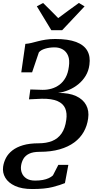

<svg xmlns="http://www.w3.org/2000/svg" viewBox="-53 -1014 651 1295"><path d="M164.5 261Q94 261 48.5 240Q3 219 -17.2 184.8Q-37.5 150.5 -32 110.5Q-27.5 79.5 -12.8 51.2Q2 23 30.2 0.8Q58.5 -21.5 102.2 -34.5Q146 -47.5 207.5 -47.5Q259.5 -47.5 298.5 -63Q337.5 -78.5 362 -113.5Q386.5 -148.5 394 -205.5Q400.5 -250.5 387 -282.8Q373.5 -315 335.2 -332Q297 -349 229 -348L142.5 -344L151.5 -410.5L233.5 -408Q264.5 -407.5 293.8 -415.8Q323 -424 347.8 -442.2Q372.5 -460.5 389.2 -490.5Q406 -520.5 411.5 -564.5Q418 -609 406.5 -637.5Q395 -666 371 -680.2Q347 -694.5 315 -694.5Q280 -694.5 250.8 -685.5Q221.5 -676.5 209 -660.5L163.5 -526H90.5L118 -718Q138.5 -719.5 159 -724.5Q179.5 -729.5 203 -735.8Q226.5 -742 255 -746.5Q283.5 -751 320 -751Q407 -751 460.5 -730.8Q514 -710.5 536 -671.5Q558 -632.5 550 -576.5Q544.5 -535 524.5 -502.2Q504.5 -469.5 475.2 -445.8Q446 -422 410.8 -407.2Q375.5 -392.5 339 -387Q412.5 -388 459.8 -366.2Q507 -344.5 528 -305.5Q549 -266.5 541.5 -215Q535 -166 511.8 -124.8Q488.5 -83.5 448 -53.5Q407.5 -23.5 349.5 -6.8Q291.5 10 214.5 10Q169.5 10 143.2 23Q117 36 104.8 57.5Q92.5 79 89 104.5Q85.5 130 94.5 152.8Q103.5 175.5 125.5 189.8Q147.5 204 183.5 204Q212.5 204 235.5 199.8Q258.5 195.5 275.8 187.5Q293 179.5 304 169L340.5 98H408L385 221Q354 234 302 247.5Q250 261 164.5 261ZM293 -810.5 195.5 -971.5 237.5 -994Q263.5 -969 289 -943.2Q314.5 -917.5 339.5 -892Q373.5 -918 408.8 -943.2Q444 -968.5 479 -994L517.5 -971L366.5 -810.5Z"/></svg>

Font: Merriweather 36pt SemiBold
Style: Italic
Weight: 600
Italic angle: -7.8°
Version: Version 2.101